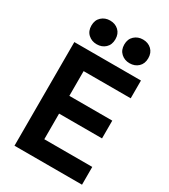

<svg xmlns="http://www.w3.org/2000/svg" viewBox="-219 -1019 991 1123"><g transform="rotate(30 277.0 -457.0)"><path d="M66 0V-700H516V-580H198V-413H488V-293H198V-120H522V0ZM407 -754Q373 -754 349.5 -775.5Q326 -797 326 -834Q326 -871 349.5 -892.5Q373 -914 407 -914Q442 -914 465 -892.5Q488 -871 488 -834Q488 -797 465 -775.5Q442 -754 407 -754ZM185 -754Q151 -754 127.5 -775.5Q104 -797 104 -834Q104 -871 127.5 -892.5Q151 -914 185 -914Q220 -914 243 -892.5Q266 -871 266 -834Q266 -797 243 -775.5Q220 -754 185 -754Z"/></g></svg>

Font: Space Grotesk Light
Style: Bold
Weight: 700
Version: Version 2.000